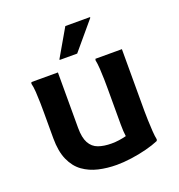

<svg xmlns="http://www.w3.org/2000/svg" viewBox="-138 -875 932 1001"><g transform="rotate(-20 328.0 -374.0)"><path d="M341 12Q288 12 240.5 1Q193 -10 156 -36.5Q119 -63 97.5 -111Q76 -159 76 -232V-377Q76 -397 75.5 -428Q75 -459 73 -489.5Q71 -520 66 -538L69 -546H216V-238Q216 -184 232.5 -154Q249 -124 280 -113Q311 -102 353 -102Q374 -102 395 -105Q416 -108 435 -113Q433 -126 432 -142.5Q431 -159 431 -178V-377Q431 -397 430.5 -428Q430 -459 428 -489.5Q426 -520 422 -538L424 -546H571V-204Q571 -184 572 -152.5Q573 -121 575 -90.5Q577 -60 581 -42L578 -34Q548 -21 507 -10.5Q466 0 422 6Q378 12 341 12ZM247 -604V-608L335 -760H472V-756L344 -604Z"/></g></svg>

Font: Kufam SemiBold
Style: Regular
Weight: 600
Designer: Wael Morcos, Artur Schmal
Foundry: Original Type
Version: Version 1.300; ttfautohint (v1.8.3)